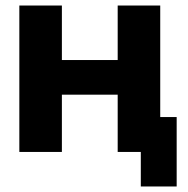

<svg xmlns="http://www.w3.org/2000/svg" viewBox="-20 -550 680 695"><path d="M619.5 125H489.7V0H406V-207.3H204V0H50V-530H204V-332.7H406V-530H560V-126.3H619.5Z"/></svg>

Font: Golos Text
Style: Regular
Weight: 400
Designer: A.Korolkova, Vitaly Kuzmin
Foundry: ParaType Ltd
Version: Version 2.004